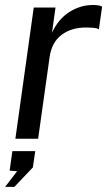

<svg xmlns="http://www.w3.org/2000/svg" viewBox="-22 -555 428 768"><path d="M113 -525H200L186 -424Q211 -478.5 255.2 -506.8Q299.5 -535 349.5 -535Q375.5 -535 386.5 -528.5L373.5 -438Q368 -441.5 357.5 -443Q347 -444.5 337.5 -444.5Q332 -445 321.5 -445Q263.5 -445 224.2 -415.5Q185 -386 176.5 -327L130.5 0H39.5ZM46.5 130 16.5 127.5 27.5 49.5H119L109.5 114.5L35.5 192.5H-1.5Z"/></svg>

Font: 1883 Sans
Style: Italic
Weight: 400
Italic angle: -8°
Designer: 1883 Sans project is a fork of Public Sans.
Version: Version 1.009